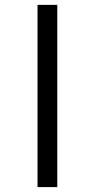

<svg xmlns="http://www.w3.org/2000/svg" viewBox="-20 -744 390 787"><path d="M214.8 22.9H133.8V-724.1H214.8Z"/></svg>

Font: LXGW WenKai GB Screen
Style: Regular
Weight: 400
Designer: LXGW / Fontworks Inc.
Foundry: LXGW / Fontworks Inc.
Version: Version 1.321;February 19, 2024;FontCreator 14.0.0.2901 64-b